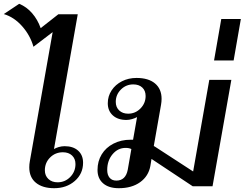

<svg xmlns="http://www.w3.org/2000/svg" viewBox="-51 -980 1287 1010"><path d="M103 -100Q103 -116 106 -132L226 -811L125 -734Q108 -794 65.5 -842Q23 -890 -31 -906L50 -960Q89 -944 118 -910.5Q147 -877 163 -832L256 -905H358L233 -196Q243 -202 258 -206.5Q273 -211 289 -211Q334 -211 360 -187.5Q386 -164 386 -124Q386 -66 342.5 -28Q299 10 234 10Q173 10 138 -18.5Q103 -47 103 -100ZM346 -117Q346 -145 328 -162Q310 -179 280 -179Q240 -179 212.5 -151.5Q185 -124 185 -84Q185 -56 203.5 -38.5Q222 -21 252 -21Q291 -21 318.5 -49Q346 -77 346 -117Z M1166 -560 1067 0H963L746 -144L740 -107Q730 -53 686 -21.5Q642 10 574 10Q521 10 491.5 -15.5Q462 -41 462 -86Q462 -132 484 -168Q506 -204 546 -224.5Q586 -245 636 -245H649L670 -364Q659 -358 643.5 -353.5Q628 -349 614 -349Q569 -349 542.5 -373Q516 -397 516 -437Q516 -474 536 -504.5Q556 -535 590.5 -552.5Q625 -570 667 -570Q730 -570 764.5 -541Q799 -512 799 -460Q799 -445 796 -428L758 -212L765 -208L965 -78L1050 -560ZM715 -475Q715 -503 697.5 -519.5Q680 -536 650 -536Q612 -536 585 -509Q558 -482 558 -444Q558 -416 576 -399Q594 -382 623 -382Q661 -382 688 -409.5Q715 -437 715 -475ZM640 -196Q628 -202 610 -202Q569 -202 541 -168.5Q513 -135 513 -86Q513 -60 525.5 -45Q538 -30 561 -30Q610 -30 621 -87Z M1113 -880H1216L1178 -662H1075Z"/></svg>

Font: Fahkwang Medium
Style: Italic
Weight: 500
Italic angle: -10°
Version: Version 1.000; ttfautohint (v1.6)